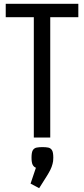

<svg xmlns="http://www.w3.org/2000/svg" viewBox="-20 -720 440 1005"><path d="M10 -700H390V-630H243V0H157V-630H10ZM202 50Q220 50 232.5 52.5Q245 55 252 66Q259 77 259 105Q259 115 258 123.5Q257 132 255 138Q251 154 243.5 169Q236 184 226 200L185 265L140 241L168 158Q157 154 151 142.5Q145 131 145 105Q145 77 152 66Q159 55 172 52.5Q185 50 202 50Z"/></svg>

Font: Strait
Style: Regular
Weight: 400
Designer: Eduardo Rodriguez Tunni
Foundry: Eduardo Rodriguez Tunni
Version: Version 1.002; ttfautohint (v1.8.4.7-5d5b);gftools[0.9.23]